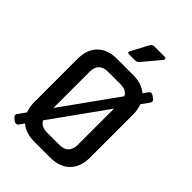

<svg xmlns="http://www.w3.org/2000/svg" viewBox="-241 -944 1054 1054"><g transform="rotate(45 286.0 -417.0)"><path d="M502 -488V-155Q502 -82 461 -41Q420 0 347 0H225Q157 0 117 -35L97 -7Q86 7 71 -2L54 -15Q40 -26 50 -41L82 -86Q70 -116 70 -155V-488Q70 -562 110.5 -602.5Q151 -643 225 -643H347Q415 -643 456 -608L475 -635Q486 -650 501 -640L518 -628Q532 -618 523 -603L490 -557Q502 -527 502 -488ZM167 -484V-205L397 -526Q382 -558 333 -558H239Q167 -558 167 -484ZM405 -159V-438L175 -117Q192 -85 239 -85H333Q405 -85 405 -159ZM300 -707H253Q235 -707 245 -724L296 -820Q304 -836 321 -836H400Q408 -836 410.5 -831Q413 -826 408 -819L324 -719Q314 -707 300 -707Z"/></g></svg>

Font: Rajdhani Semibold
Style: Regular
Weight: 600
Designer: Satya Rajpurohit, Jyotish Sonowal
Foundry: Indian Type Foundry
Version: Version 1.200;PS 1.0;hotconv 1.0.78;makeotf.lib2.5.61930; tt